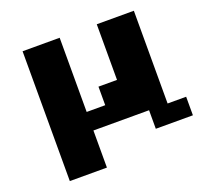

<svg xmlns="http://www.w3.org/2000/svg" viewBox="-145 -920 1290 1216"><g transform="rotate(-20 500.0 -312.5)"><path d="M125 -750H375V-250H500V-375H625V-750H875V-125H1000V0H750V-125H375V125H125Z"/></g></svg>

Font: Dogica
Style: Bold
Weight: 700
Monospace: yes
Designer: Roberto Mocci
Version: Version 001.000